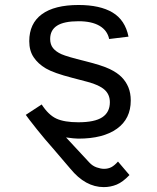

<svg xmlns="http://www.w3.org/2000/svg" viewBox="-20 -557 640 785"><path d="M514.6 -146Q514.6 -71.3 458.3 -30.8Q401.9 9.8 300.3 9.8Q284.2 9.8 250 4.9L345.2 107.4Q358.4 121.6 375.2 127.4Q392.1 133.3 405.3 133.3Q421.9 133.3 435.1 126.5Q448.2 119.6 462.4 103.5L509.3 158.7Q481.9 187.5 456.8 197.8Q431.6 208 404.3 208Q329.1 208 267.6 132.8L198.7 52.2Q163.1 12.2 130.4 -28.8Q92.8 -76.2 85.4 -87.4L150.4 -129.9Q178.2 -86.9 210.7 -72Q243.2 -57.1 300.3 -57.1Q367.2 -57.1 398.2 -77.6Q429.2 -98.1 429.2 -139.2Q429.2 -170.4 407.7 -189.9Q386.2 -209.5 338.4 -222.2L275.4 -238.8Q199.7 -258.3 167.7 -277.1Q135.7 -295.9 117.7 -322.8Q99.6 -349.6 99.6 -388.7Q99.6 -460.9 151.1 -498.8Q202.6 -536.6 301.3 -536.6Q388.7 -536.6 440.2 -505.9Q491.7 -475.1 505.4 -407.2L426.3 -397.5Q418.9 -432.6 387 -451.4Q355 -470.2 301.3 -470.2Q241.7 -470.2 213.4 -452.1Q185.1 -434.1 185.1 -397.5Q185.1 -375 196.8 -360.4Q208.5 -345.7 231.4 -335.4Q254.4 -325.2 328.1 -307.1Q397.9 -289.6 428.7 -274.7Q459.5 -259.8 477.3 -241.7Q495.1 -223.6 504.9 -200Q514.6 -176.3 514.6 -146Z"/></svg>

Font: Courier New
Style: Regular
Weight: 400
Designer: Steve Matteson
Foundry: Ascender Corporation
Version: Version 2.00.3